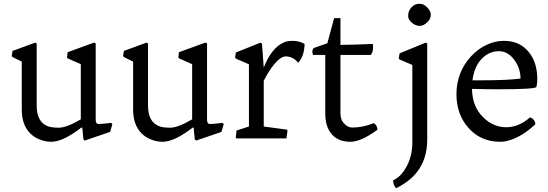

<svg xmlns="http://www.w3.org/2000/svg" viewBox="-20 -726 2875 1007"><path d="M228.5 -64.9Q249.5 -56.2 289.1 -56.2Q328.6 -56.2 403.8 -100.1V-389.6L334.5 -419.9L331.5 -425.8L334.5 -452.1L472.7 -502.4L481.9 -499V-97.7Q481.9 -87.4 485.6 -81.5Q489.3 -75.7 497.1 -75.7Q504.9 -75.7 515.6 -76.7L536.6 -78.6Q549.3 -80.1 563.5 -81.5L569.3 -74.7L557.6 -34.2L424.3 11.2L417.5 4.4L411.6 -56.2L407.2 -57.1L383.8 -40Q345.2 -12.2 310.8 2.7Q276.4 17.6 247.3 17.6Q218.3 17.6 188 5.6Q157.7 -6.3 136.7 -28.3Q94.2 -72.8 94.2 -150.4V-402.8L45.9 -426.8L41.5 -432.1L45.9 -459L164.6 -502.4L172.4 -498V-172.4Q172.4 -87.9 228.5 -64.9Z M812.5 -64.9Q833.5 -56.2 873 -56.2Q912.6 -56.2 987.8 -100.1V-389.6L918.5 -419.9L915.5 -425.8L918.5 -452.1L1056.6 -502.4L1065.9 -499V-97.7Q1065.9 -87.4 1069.6 -81.5Q1073.2 -75.7 1081.1 -75.7Q1088.9 -75.7 1099.6 -76.7L1120.6 -78.6Q1133.3 -80.1 1147.5 -81.5L1153.3 -74.7L1141.6 -34.2L1008.3 11.2L1001.5 4.4L995.6 -56.2L991.2 -57.1L967.8 -40Q929.2 -12.2 894.8 2.7Q860.4 17.6 831.3 17.6Q802.2 17.6 772 5.6Q741.7 -6.3 720.7 -28.3Q678.2 -72.8 678.2 -150.4V-402.8L629.9 -426.8L625.5 -432.1L629.9 -459L748.5 -502.4L756.3 -498V-172.4Q756.3 -87.9 812.5 -64.9Z M1543.9 -397Q1516.1 -430.2 1478.5 -430.2Q1446.3 -430.2 1400.9 -366.2Q1381.3 -338.4 1363.3 -302.7V-62.5L1485.8 -45.9L1487.8 -39.1L1482.4 0H1219.7L1216.3 -4.4L1220.7 -41.5L1285.6 -62.5V-388.7L1217.3 -418.5L1212.9 -424.3L1217.3 -450.7L1346.2 -502.4L1354 -498L1363.3 -371.6Q1404.8 -478.5 1474.1 -505.9Q1489.7 -511.7 1518.6 -511.7Q1547.4 -511.7 1577.6 -495.6Q1575.7 -430.2 1543.9 -397Z M1828.6 -57.1Q1882.3 -57.1 1940.4 -80.1Q1958 -69.3 1960 -45.9Q1874 17.6 1817.4 17.6Q1751 17.6 1716.3 -26.4Q1686 -64.9 1686 -130.9V-438H1622.1Q1618.2 -446.3 1618.2 -454.6Q1618.2 -464.8 1625.5 -474.1L1696.8 -499L1732.4 -630.9H1765.6V-490.7Q1819.8 -490.7 1935.5 -495.6Q1935.5 -493.2 1936 -490.7L1936.5 -478.5Q1936.5 -451.7 1924.8 -438H1765.6V-134.8Q1765.6 -102.1 1778.3 -85.9Q1800.3 -57.1 1828.6 -57.1Z M2139.6 -607.4Q2120.6 -624 2120.6 -640.4Q2120.6 -656.7 2125 -667.2Q2129.4 -677.7 2137.2 -686.5Q2154.8 -706.1 2178.2 -706.1Q2200.2 -706.1 2213.9 -693.4Q2239.3 -671.4 2239.3 -650.9Q2239.3 -628.9 2226.6 -615Q2213.9 -601.1 2202.9 -595.7Q2191.9 -590.3 2180.7 -590.3Q2169.4 -590.3 2158.9 -595Q2148.4 -599.6 2139.6 -607.4ZM2142.6 -385.3 2075.7 -414.1 2071.3 -419.9 2075.7 -446.3 2212.9 -502.4 2220.7 -498V6.8Q2220.7 110.8 2163.6 180.7Q2126 227.1 2057.6 261.2Q2043 246.6 2041.5 219.7Q2080.1 203.6 2109.4 152.8Q2142.6 95.2 2142.6 22Z M2760.3 -110.8Q2785.6 -100.6 2788.1 -74.7Q2713.4 -3.9 2637.7 13.7Q2621.1 17.6 2604 17.6Q2501.5 17.6 2437.5 -54.7Q2374 -125.5 2374 -231.4Q2374 -346.7 2449.7 -429.7Q2484.4 -467.8 2529.8 -489.7Q2575.2 -511.7 2621.8 -511.7Q2668.5 -511.7 2700.9 -495.4Q2733.4 -479 2754.9 -451.2Q2797.9 -396.5 2797.9 -311.5Q2797.9 -287.6 2793.5 -270Q2788.1 -257.8 2592.8 -257.8Q2527.8 -257.8 2455.6 -259.8Q2456.5 -166.5 2515.6 -109.4Q2568.4 -58.6 2634.8 -58.6Q2701.2 -58.6 2760.3 -110.8ZM2496.1 -304.7Q2642.6 -304.7 2710 -314Q2710 -366.2 2678.7 -410.2Q2644.5 -457.5 2597.2 -457.5Q2545.4 -457.5 2507.8 -418.9Q2467.3 -378.4 2458 -304.7Z"/></svg>

Font: Trykker
Style: Regular
Weight: 400
Designer: Magnus Gaarde
Foundry: Magnus Gaarde
Version: Version 1.001